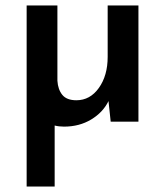

<svg xmlns="http://www.w3.org/2000/svg" viewBox="-20 -443 602 699"><path d="M213 18Q195 18 179 14V236H77V-423H189V-149Q191 -117 207 -97.5Q223 -78 258 -78Q308 -78 340 -123Q372 -168 372 -236V-423H484V0H383L375 -75Q355 -34 312 -8Q269 18 213 18Z"/></svg>

Font: Synthetic SemiBold
Style: Regular
Weight: 600
Designer: Santiago Orozco
Foundry: Typemade
Version: Version 2.000; ttfautohint (v1.8.4.7-5d5b)